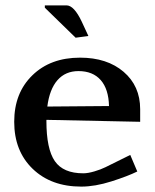

<svg xmlns="http://www.w3.org/2000/svg" viewBox="-20 -691 581 719"><path d="M147.9 -662.1V-670.9H229Q257.3 -670.9 286.1 -609.9L311 -556.2L263.2 -549.8ZM157.2 -292 388.2 -293.9Q386.7 -357.4 357.2 -391.1Q327.6 -424.8 273.9 -424.8Q225.1 -424.8 195.3 -390.9Q165.5 -356.9 157.2 -292ZM153.8 -242.2V-237.8Q153.8 -133.3 185.3 -87.6Q216.8 -42 292 -42Q309.1 -42 333.3 -49.1Q357.4 -56.2 375 -64.9L467.8 -110.8L494.1 -48.8Q458.5 -31.2 397.2 -11.7Q335.9 7.8 284.2 7.8Q171.4 7.8 102.3 -58.8Q33.2 -125.5 33.2 -234.9Q33.2 -342.8 101.1 -408.9Q168.9 -475.1 279.8 -475.1Q380.9 -475.1 442.9 -422.1Q504.9 -369.1 504.9 -282.2V-234.9Z"/></svg>

Font: Resagokr
Style: Bold
Weight: 600
Designer: gluk
Foundry: gluk
Version: Version 0.95